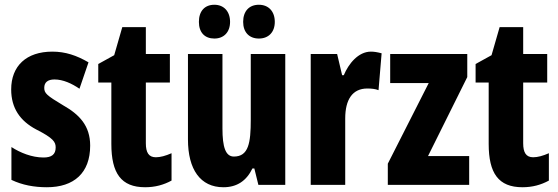

<svg xmlns="http://www.w3.org/2000/svg" viewBox="-20 -777 2344 807"><path d="M359 -165C359 -249 313 -296 246 -334C176 -376 166 -385 166 -408C166 -431 181 -443 209 -443C245 -443 282 -426 314 -404L352 -515C302 -544 255 -560 200 -560C91 -560 27 -500 27 -401C27 -323 64 -269 132 -233C205 -196 214 -180 214 -157C214 -128 197 -115 163 -115C114 -115 65 -135 28 -159V-21C74 1 124 10 177 10C291 10 359 -50 359 -165Z M635 -116C605 -116 593 -136 593 -175V-430H694V-550H593V-663H494L460 -545L393 -508V-430H448V-172C448 -49 489 10 590 10C632 10 668 0 701 -18V-133C676 -122 654 -116 635 -116Z M816 -685C816 -640 841 -615 881 -615C921 -615 947 -642 947 -685C947 -729 921 -757 881 -757C841 -757 816 -731 816 -685ZM1002 -685C1002 -641 1028 -615 1068 -615C1109 -615 1135 -642 1135 -685C1135 -729 1109 -757 1068 -757C1028 -757 1002 -731 1002 -685ZM1179 -550H1034V-274C1034 -177 1025 -119 963 -119C928 -119 915 -159 915 -237V-550H770V-191C770 -65 822 10 919 10C976 10 1016 -17 1041 -69H1049L1066 0H1179Z M1539 -560C1486 -560 1445 -509 1425 -461H1418L1397 -550H1286V0H1431V-279C1431 -358 1461 -405 1524 -405C1543 -405 1558 -403 1571 -398L1584 -553C1565 -558 1552 -560 1539 -560Z M1952 0V-121H1779L1944 -453V-550H1620V-428H1782L1610 -89V0Z M2221 -116C2191 -116 2179 -136 2179 -175V-430H2280V-550H2179V-663H2080L2046 -545L1979 -508V-430H2034V-172C2034 -49 2075 10 2176 10C2218 10 2254 0 2287 -18V-133C2262 -122 2240 -116 2221 -116Z"/></svg>

Font: Noto Sans Armenian ExtraCondensed ExtraBold
Style: Regular
Weight: 800
Width: 2
Designer: Monotype Design Team
Foundry: Monotype Imaging Inc.
Version: Version 2.008